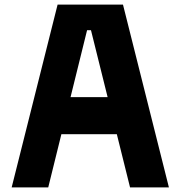

<svg xmlns="http://www.w3.org/2000/svg" viewBox="-20 -820 790 840"><path d="M31 0 232 -800H518L719 0H549L378 -688H361L191 0ZM178 -233V-395H572V-233Z"/></svg>

Font: Martian Mono SemiExpanded
Style: Bold
Weight: 700
Width: 6
Designer: Roman Shamin
Foundry: Evil Martians
Version: Version 1.000